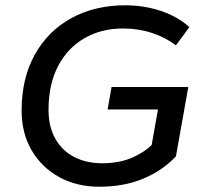

<svg xmlns="http://www.w3.org/2000/svg" viewBox="-20 -698 770 728"><path d="M357 10Q271 10 204.5 -26.5Q138 -63 100 -128Q62 -193 62 -279Q62 -401 112 -491Q162 -581 251 -629.5Q340 -678 456 -678Q502 -678 546.5 -668.5Q591 -659 630 -640.5Q669 -622 698 -595L647 -526Q608 -556 556.5 -573Q505 -590 446 -590Q364 -590 300 -553Q236 -516 200 -447Q164 -378 164 -281Q164 -218 189.5 -172.5Q215 -127 261 -103Q307 -79 367 -79Q428 -79 474.5 -97.5Q521 -116 555 -148L579 -283H388L403 -368H694L647 -105Q596 -51 523 -20.5Q450 10 357 10Z"/></svg>

Font: Gantari Medium
Style: Italic
Weight: 500
Italic angle: -10°
Designer: Anugrah Pasau
Foundry: Lafontype
Version: Version 1.000